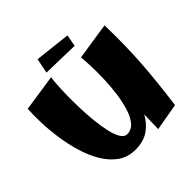

<svg xmlns="http://www.w3.org/2000/svg" viewBox="-235 -1134 1354 1354"><g transform="rotate(-45 442.5 -457.0)"><path d="M371 8Q297 8 242.5 -30.5Q188 -69 149.5 -133Q111 -197 87 -276.5Q63 -356 51 -439.5Q39 -523 36.5 -600Q34 -677 38 -734L312 -775Q308 -756 305 -710.5Q302 -665 301 -604Q300 -543 302 -476Q304 -409 311 -344Q318 -279 330 -226.5Q342 -174 361 -142.5Q380 -111 407 -111Q450 -111 479 -144.5Q508 -178 526 -234.5Q544 -291 553.5 -358.5Q563 -426 565.5 -495.5Q568 -565 566 -625Q564 -685 560 -725L837 -767Q839 -675 838 -588.5Q837 -502 831.5 -414Q826 -326 816 -229Q806 -132 791 -18L587 18Q590 -59 591 -125Q559 -66 506 -29Q453 8 371 8ZM586 -814 312 -821 334 -932 602 -902Z"/></g></svg>

Font: Marhey ExtraBold
Style: Regular
Weight: 800
Designer: Nur Syamsi & Bustanul Arifin
Foundry: Namelatype
Version: Version 1.000; ttfautohint (v1.8.4.7-5d5b)